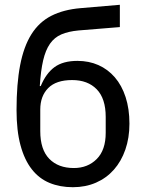

<svg xmlns="http://www.w3.org/2000/svg" viewBox="-20 -769 605 801"><path d="M284 12Q230 12 186.5 -6Q143 -24 112.5 -63Q82 -102 65.5 -163Q49 -224 49 -310Q49 -419 64 -497Q79 -575 111 -626Q143 -677 194 -703Q245 -729 316 -735L480 -749V-656L308 -642Q265 -638 236 -625.5Q207 -613 188.5 -586.5Q170 -560 160 -517Q150 -474 146 -410H150Q172 -463 207.5 -489Q243 -515 303 -515Q351 -515 390.5 -497.5Q430 -480 459 -446.5Q488 -413 504 -364Q520 -315 520 -253Q520 -194 503 -145Q486 -96 455 -61Q424 -26 380.5 -7Q337 12 284 12ZM288 -68Q346 -68 383.5 -105.5Q421 -143 421 -215V-281Q421 -358 383.5 -396.5Q346 -435 281 -435Q214 -435 181 -401.5Q148 -368 148 -312V-222Q148 -145 185.5 -106.5Q223 -68 288 -68Z"/></svg>

Font: IBM Plex Sans Text
Style: Regular
Weight: 450
Designer: Mike Abbink, Paul van der Laan, Pieter van Rosmalen
Foundry: Bold Monday
Version: Version 3.005